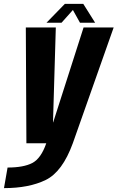

<svg xmlns="http://www.w3.org/2000/svg" viewBox="-72 -738 605 989"><path d="M64 0H303L513.5 -596.5H358.5L202 -108H201L215.5 -596.5H61ZM-51.5 231Q77.5 231 163.5 189Q249.5 147 303 0L166.5 -0.5Q139.5 78 94.5 101.5Q49.5 125 -33 125ZM167.5 -621H245L303.5 -686.5L340 -621H418L357 -718H262Z"/></svg>

Font: Anybody Condensed
Style: Bold Italic
Weight: 700
Width: 3
Italic angle: -10°
Version: Version 1.113;gftools[0.9.25]